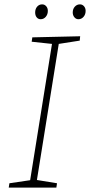

<svg xmlns="http://www.w3.org/2000/svg" viewBox="-20 -859 412 879"><path d="M347 -693 345 -673 249 -658 149 -35 241 -20 238 0H20L23 -20L118 -34L218 -658L125 -668L128 -688ZM141 -802Q141 -818 150 -828.5Q159 -839 173 -839Q184 -839 191.5 -830.5Q199 -822 199 -809Q199 -793 189.5 -782Q180 -771 166 -771Q155 -771 148 -779.5Q141 -788 141 -802ZM313 -802Q313 -818 322.5 -828.5Q332 -839 346 -839Q357 -839 364.5 -830.5Q372 -822 372 -809Q372 -793 362.5 -782Q353 -771 339 -771Q328 -771 320.5 -780Q313 -789 313 -802Z"/></svg>

Font: Bitter Pro ExtraLight
Style: Italic
Weight: 275
Italic angle: -9°
Designer: Sol Matas, and Bitter project Authors
Foundry: Sol Matas
Version: Version 1.010